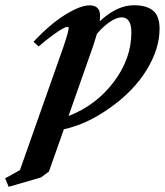

<svg xmlns="http://www.w3.org/2000/svg" viewBox="-106 -472 625 728"><path d="M-73.2 236.3 -86.4 204.1 -30.3 172.9 133.3 -291Q154.3 -352.1 154.3 -365.7Q154.3 -370.1 149.4 -370.1Q144 -370.1 131.6 -363.5Q119.1 -356.9 95 -339.4Q70.8 -321.8 40.5 -295.9L21 -313.5Q84.5 -381.3 141.8 -416.5Q199.2 -451.7 233.4 -451.7Q273.4 -451.7 273.4 -412.6Q273.4 -402.8 272 -391.1Q337.4 -452.1 401.4 -452.1Q449.2 -452.1 474.1 -431.9Q499 -411.6 499 -362.8Q499 -286.6 449.7 -206.3Q400.4 -126 310.1 -62.5Q223.1 -0.5 136.2 18.1L79.6 178.2L49.8 200.7ZM247.6 -298.8 153.8 -32.2Q257.3 -71.8 324.7 -160.4Q392.1 -249 392.1 -349.1Q392.1 -406.2 355 -406.2Q336.9 -406.2 312.3 -390.1Q287.6 -374 261.7 -344.2Q256.8 -327.1 247.6 -298.8Z"/></svg>

Font: Elstob 10pt
Style: Bold Italic
Weight: 700
Italic angle: -20°
Designer: Peter S. Baker
Version: Version 1.015